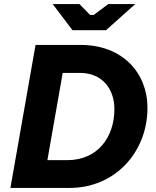

<svg xmlns="http://www.w3.org/2000/svg" viewBox="-20 -920 762 940"><path d="M31 0H322C542 0 702 -174 702 -392C702 -563 580 -700 375 -700H154ZM335 -772H499L642 -900H510L439 -847H421L369 -900H238ZM212 -136 287 -563H370C477 -564 540 -488 540 -386C540 -247 457 -136 310 -136Z"/></svg>

Font: Fixel Display
Style: Bold Italic
Weight: 700
Italic angle: -10°
Designer: AlfaBravo + MacPaw
Foundry: Kyrylo Tkachov, Marchela Mozhyna, Serhii Makarenko, Maria Weinstein, Zakhar Kryvoshyya
Version: Version 1.210;Glyphs 3.2 (3217)